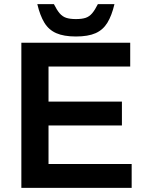

<svg xmlns="http://www.w3.org/2000/svg" viewBox="-20 -906 695 926"><path d="M83 0V-700H608V-585H214V-416H568V-301H214V-115H615V0ZM346 -730Q288 -730 251.5 -746Q215 -762 194 -796.5Q173 -831 160 -886H240Q254 -858 267.5 -842Q281 -826 299.5 -820Q318 -814 346 -814Q375 -814 393 -820Q411 -826 424.5 -842Q438 -858 452 -886H532Q519 -831 498 -796.5Q477 -762 441 -746Q405 -730 346 -730Z"/></svg>

Font: REM Medium
Style: Regular
Weight: 500
Designer: Octavio Pardo
Foundry: Ashler Design
Version: Version 1.005;gftools[0.9.28]